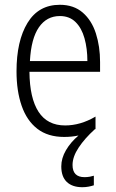

<svg xmlns="http://www.w3.org/2000/svg" viewBox="-20 -562 485 802"><path d="M283 127Q283 178 333 178Q345 178 355.5 176Q366 174 372 172V212Q363 215 350.5 217.5Q338 220 324 220Q282 220 259 198Q236 176 236 133Q236 99 255.5 65.5Q275 32 308 4Q280 10 248 10Q180 10 136 -24Q92 -58 70.5 -120Q49 -182 49 -264Q49 -391 95 -466.5Q141 -542 230 -542Q288 -542 325.5 -509.5Q363 -477 380.5 -422.5Q398 -368 398 -303V-262H103Q104 -152 141 -95Q178 -38 252 -38Q316 -38 379 -75V-23L376 -22Q334 16 308.5 54.5Q283 93 283 127ZM230 -495Q175 -495 142.5 -448Q110 -401 105 -307H345Q345 -359 333 -402Q321 -445 295.5 -470Q270 -495 230 -495Z"/></svg>

Font: Noto Sans Gurmukhi UI Condensed Light
Style: Regular
Weight: 300
Width: 3
Designer: Jelle Bosma - Monotype Design Team
Foundry: Monotype Imaging Inc.
Version: Version 2.004; ttfautohint (v1.8.4.7-5d5b)